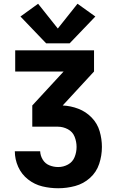

<svg xmlns="http://www.w3.org/2000/svg" viewBox="-20 -798 616 1023"><path d="M290 205Q336 205 380.5 193Q425 181 459.5 150Q494 119 508.5 75Q523 31 523 -15Q523 -57 511 -98.5Q499 -140 468.5 -171.5Q438 -203 397.5 -218.5Q357 -234 314 -236L481 -417V-530H61V-417H319L152 -236V-123H288Q316 -123 341.5 -109.5Q367 -96 377.5 -69.5Q388 -43 388 -15Q388 13 377.5 39Q367 65 342.5 78.5Q318 92 290 92Q266 92 243.5 83Q221 74 208 53Q195 32 194 8H59Q59 51 77 91Q95 131 129.5 158Q164 185 205.5 195Q247 205 290 205ZM226 -567H351L488 -710L393 -778L288 -646L183 -778L89 -710Z"/></svg>

Font: Iosevka Sparkle Extrabold
Style: Regular
Weight: 800
Designer: Belleve Invis
Foundry: Belleve Invis
Version: Version 4.5.0; ttfautohint (v1.8.3)